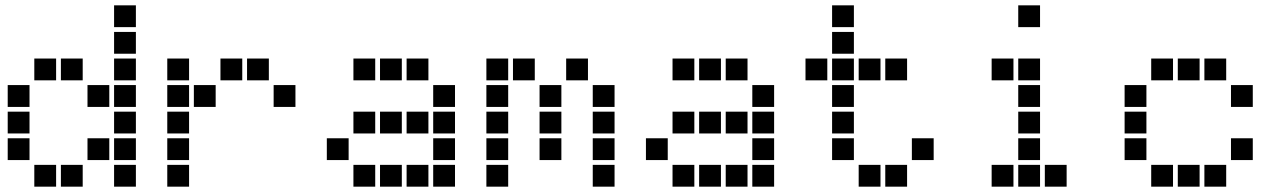

<svg xmlns="http://www.w3.org/2000/svg" viewBox="-20 -711 4840 722"><path d="M410 -691Q409 -691 409 -691Q409 -691 409 -690V-610Q409 -609 409 -609Q409 -609 410 -609H490Q491 -609 491 -609Q491 -609 491 -610V-690Q491 -691 491 -691Q491 -691 490 -691ZM410 -591Q409 -591 409 -591Q409 -591 409 -590V-510Q409 -509 409 -509Q409 -509 410 -509H490Q491 -509 491 -509Q491 -509 491 -510V-590Q491 -591 491 -591Q491 -591 490 -591ZM110 -491Q109 -491 109 -491Q109 -491 109 -490V-410Q109 -409 109 -409Q109 -409 110 -409H190Q191 -409 191 -409Q191 -409 191 -410V-490Q191 -491 191 -491Q191 -491 190 -491ZM210 -491Q209 -491 209 -491Q209 -491 209 -490V-410Q209 -409 209 -409Q209 -409 210 -409H290Q291 -409 291 -409Q291 -409 291 -410V-490Q291 -491 291 -491Q291 -491 290 -491ZM410 -491Q409 -491 409 -491Q409 -491 409 -490V-410Q409 -409 409 -409Q409 -409 410 -409H490Q491 -409 491 -409Q491 -409 491 -410V-490Q491 -491 491 -491Q491 -491 490 -491ZM10 -391Q9 -391 9 -391Q9 -391 9 -390V-310Q9 -309 9 -309Q9 -309 10 -309H90Q91 -309 91 -309Q91 -309 91 -310V-390Q91 -391 91 -391Q91 -391 90 -391ZM310 -391Q309 -391 309 -391Q309 -391 309 -390V-310Q309 -309 309 -309Q309 -309 310 -309H390Q391 -309 391 -309Q391 -309 391 -310V-390Q391 -391 391 -391Q391 -391 390 -391ZM410 -391Q409 -391 409 -391Q409 -391 409 -390V-310Q409 -309 409 -309Q409 -309 410 -309H490Q491 -309 491 -309Q491 -309 491 -310V-390Q491 -391 491 -391Q491 -391 490 -391ZM10 -291Q9 -291 9 -291Q9 -291 9 -290V-210Q9 -209 9 -209Q9 -209 10 -209H90Q91 -209 91 -209Q91 -209 91 -210V-290Q91 -291 91 -291Q91 -291 90 -291ZM410 -291Q409 -291 409 -291Q409 -291 409 -290V-210Q409 -209 409 -209Q409 -209 410 -209H490Q491 -209 491 -209Q491 -209 491 -210V-290Q491 -291 491 -291Q491 -291 490 -291ZM10 -191Q9 -191 9 -191Q9 -191 9 -190V-110Q9 -109 9 -109Q9 -109 10 -109H90Q91 -109 91 -109Q91 -109 91 -110V-190Q91 -191 91 -191Q91 -191 90 -191ZM310 -191Q309 -191 309 -191Q309 -191 309 -190V-110Q309 -109 309 -109Q309 -109 310 -109H390Q391 -109 391 -109Q391 -109 391 -110V-190Q391 -191 391 -191Q391 -191 390 -191ZM410 -191Q409 -191 409 -191Q409 -191 409 -190V-110Q409 -109 409 -109Q409 -109 410 -109H490Q491 -109 491 -109Q491 -109 491 -110V-190Q491 -191 491 -191Q491 -191 490 -191ZM110 -91Q109 -91 109 -91Q109 -91 109 -90V-10Q109 -9 109 -9Q109 -9 110 -9H190Q191 -9 191 -9Q191 -9 191 -10V-90Q191 -91 191 -91Q191 -91 190 -91ZM210 -91Q209 -91 209 -91Q209 -91 209 -90V-10Q209 -9 209 -9Q209 -9 210 -9H290Q291 -9 291 -9Q291 -9 291 -10V-90Q291 -91 291 -91Q291 -91 290 -91ZM410 -91Q409 -91 409 -91Q409 -91 409 -90V-10Q409 -9 409 -9Q409 -9 410 -9H490Q491 -9 491 -9Q491 -9 491 -10V-90Q491 -91 491 -91Q491 -91 490 -91Z M610 -491Q609 -491 609 -491Q609 -491 609 -490V-410Q609 -409 609 -409Q609 -409 610 -409H690Q691 -409 691 -409Q691 -409 691 -410V-490Q691 -491 691 -491Q691 -491 690 -491ZM810 -491Q809 -491 809 -491Q809 -491 809 -490V-410Q809 -409 809 -409Q809 -409 810 -409H890Q891 -409 891 -409Q891 -409 891 -410V-490Q891 -491 891 -491Q891 -491 890 -491ZM910 -491Q909 -491 909 -491Q909 -491 909 -490V-410Q909 -409 909 -409Q909 -409 910 -409H990Q991 -409 991 -409Q991 -409 991 -410V-490Q991 -491 991 -491Q991 -491 990 -491ZM610 -391Q609 -391 609 -391Q609 -391 609 -390V-310Q609 -309 609 -309Q609 -309 610 -309H690Q691 -309 691 -309Q691 -309 691 -310V-390Q691 -391 691 -391Q691 -391 690 -391ZM710 -391Q709 -391 709 -391Q709 -391 709 -390V-310Q709 -309 709 -309Q709 -309 710 -309H790Q791 -309 791 -309Q791 -309 791 -310V-390Q791 -391 791 -391Q791 -391 790 -391ZM1010 -391Q1009 -391 1009 -391Q1009 -391 1009 -390V-310Q1009 -309 1009 -309Q1009 -309 1010 -309H1090Q1091 -309 1091 -309Q1091 -309 1091 -310V-390Q1091 -391 1091 -391Q1091 -391 1090 -391ZM610 -291Q609 -291 609 -291Q609 -291 609 -290V-210Q609 -209 609 -209Q609 -209 610 -209H690Q691 -209 691 -209Q691 -209 691 -210V-290Q691 -291 691 -291Q691 -291 690 -291ZM610 -191Q609 -191 609 -191Q609 -191 609 -190V-110Q609 -109 609 -109Q609 -109 610 -109H690Q691 -109 691 -109Q691 -109 691 -110V-190Q691 -191 691 -191Q691 -191 690 -191ZM610 -91Q609 -91 609 -91Q609 -91 609 -90V-10Q609 -9 609 -9Q609 -9 610 -9H690Q691 -9 691 -9Q691 -9 691 -10V-90Q691 -91 691 -91Q691 -91 690 -91Z M1310 -491Q1309 -491 1309 -491Q1309 -491 1309 -490V-410Q1309 -409 1309 -409Q1309 -409 1310 -409H1390Q1391 -409 1391 -409Q1391 -409 1391 -410V-490Q1391 -491 1391 -491Q1391 -491 1390 -491ZM1410 -491Q1409 -491 1409 -491Q1409 -491 1409 -490V-410Q1409 -409 1409 -409Q1409 -409 1410 -409H1490Q1491 -409 1491 -409Q1491 -409 1491 -410V-490Q1491 -491 1491 -491Q1491 -491 1490 -491ZM1510 -491Q1509 -491 1509 -491Q1509 -491 1509 -490V-410Q1509 -409 1509 -409Q1509 -409 1510 -409H1590Q1591 -409 1591 -409Q1591 -409 1591 -410V-490Q1591 -491 1591 -491Q1591 -491 1590 -491ZM1610 -391Q1609 -391 1609 -391Q1609 -391 1609 -390V-310Q1609 -309 1609 -309Q1609 -309 1610 -309H1690Q1691 -309 1691 -309Q1691 -309 1691 -310V-390Q1691 -391 1691 -391Q1691 -391 1690 -391ZM1310 -291Q1309 -291 1309 -291Q1309 -291 1309 -290V-210Q1309 -209 1309 -209Q1309 -209 1310 -209H1390Q1391 -209 1391 -209Q1391 -209 1391 -210V-290Q1391 -291 1391 -291Q1391 -291 1390 -291ZM1410 -291Q1409 -291 1409 -291Q1409 -291 1409 -290V-210Q1409 -209 1409 -209Q1409 -209 1410 -209H1490Q1491 -209 1491 -209Q1491 -209 1491 -210V-290Q1491 -291 1491 -291Q1491 -291 1490 -291ZM1510 -291Q1509 -291 1509 -291Q1509 -291 1509 -290V-210Q1509 -209 1509 -209Q1509 -209 1510 -209H1590Q1591 -209 1591 -209Q1591 -209 1591 -210V-290Q1591 -291 1591 -291Q1591 -291 1590 -291ZM1610 -291Q1609 -291 1609 -291Q1609 -291 1609 -290V-210Q1609 -209 1609 -209Q1609 -209 1610 -209H1690Q1691 -209 1691 -209Q1691 -209 1691 -210V-290Q1691 -291 1691 -291Q1691 -291 1690 -291ZM1210 -191Q1209 -191 1209 -191Q1209 -191 1209 -190V-110Q1209 -109 1209 -109Q1209 -109 1210 -109H1290Q1291 -109 1291 -109Q1291 -109 1291 -110V-190Q1291 -191 1291 -191Q1291 -191 1290 -191ZM1610 -191Q1609 -191 1609 -191Q1609 -191 1609 -190V-110Q1609 -109 1609 -109Q1609 -109 1610 -109H1690Q1691 -109 1691 -109Q1691 -109 1691 -110V-190Q1691 -191 1691 -191Q1691 -191 1690 -191ZM1310 -91Q1309 -91 1309 -91Q1309 -91 1309 -90V-10Q1309 -9 1309 -9Q1309 -9 1310 -9H1390Q1391 -9 1391 -9Q1391 -9 1391 -10V-90Q1391 -91 1391 -91Q1391 -91 1390 -91ZM1410 -91Q1409 -91 1409 -91Q1409 -91 1409 -90V-10Q1409 -9 1409 -9Q1409 -9 1410 -9H1490Q1491 -9 1491 -9Q1491 -9 1491 -10V-90Q1491 -91 1491 -91Q1491 -91 1490 -91ZM1510 -91Q1509 -91 1509 -91Q1509 -91 1509 -90V-10Q1509 -9 1509 -9Q1509 -9 1510 -9H1590Q1591 -9 1591 -9Q1591 -9 1591 -10V-90Q1591 -91 1591 -91Q1591 -91 1590 -91ZM1610 -91Q1609 -91 1609 -91Q1609 -91 1609 -90V-10Q1609 -9 1609 -9Q1609 -9 1610 -9H1690Q1691 -9 1691 -9Q1691 -9 1691 -10V-90Q1691 -91 1691 -91Q1691 -91 1690 -91Z M1810 -491Q1809 -491 1809 -491Q1809 -491 1809 -490V-410Q1809 -409 1809 -409Q1809 -409 1810 -409H1890Q1891 -409 1891 -409Q1891 -409 1891 -410V-490Q1891 -491 1891 -491Q1891 -491 1890 -491ZM1910 -491Q1909 -491 1909 -491Q1909 -491 1909 -490V-410Q1909 -409 1909 -409Q1909 -409 1910 -409H1990Q1991 -409 1991 -409Q1991 -409 1991 -410V-490Q1991 -491 1991 -491Q1991 -491 1990 -491ZM2110 -491Q2109 -491 2109 -491Q2109 -491 2109 -490V-410Q2109 -409 2109 -409Q2109 -409 2110 -409H2190Q2191 -409 2191 -409Q2191 -409 2191 -410V-490Q2191 -491 2191 -491Q2191 -491 2190 -491ZM1810 -391Q1809 -391 1809 -391Q1809 -391 1809 -390V-310Q1809 -309 1809 -309Q1809 -309 1810 -309H1890Q1891 -309 1891 -309Q1891 -309 1891 -310V-390Q1891 -391 1891 -391Q1891 -391 1890 -391ZM2010 -391Q2009 -391 2009 -391Q2009 -391 2009 -390V-310Q2009 -309 2009 -309Q2009 -309 2010 -309H2090Q2091 -309 2091 -309Q2091 -309 2091 -310V-390Q2091 -391 2091 -391Q2091 -391 2090 -391ZM2210 -391Q2209 -391 2209 -391Q2209 -391 2209 -390V-310Q2209 -309 2209 -309Q2209 -309 2210 -309H2290Q2291 -309 2291 -309Q2291 -309 2291 -310V-390Q2291 -391 2291 -391Q2291 -391 2290 -391ZM1810 -291Q1809 -291 1809 -291Q1809 -291 1809 -290V-210Q1809 -209 1809 -209Q1809 -209 1810 -209H1890Q1891 -209 1891 -209Q1891 -209 1891 -210V-290Q1891 -291 1891 -291Q1891 -291 1890 -291ZM2010 -291Q2009 -291 2009 -291Q2009 -291 2009 -290V-210Q2009 -209 2009 -209Q2009 -209 2010 -209H2090Q2091 -209 2091 -209Q2091 -209 2091 -210V-290Q2091 -291 2091 -291Q2091 -291 2090 -291ZM2210 -291Q2209 -291 2209 -291Q2209 -291 2209 -290V-210Q2209 -209 2209 -209Q2209 -209 2210 -209H2290Q2291 -209 2291 -209Q2291 -209 2291 -210V-290Q2291 -291 2291 -291Q2291 -291 2290 -291ZM1810 -191Q1809 -191 1809 -191Q1809 -191 1809 -190V-110Q1809 -109 1809 -109Q1809 -109 1810 -109H1890Q1891 -109 1891 -109Q1891 -109 1891 -110V-190Q1891 -191 1891 -191Q1891 -191 1890 -191ZM2010 -191Q2009 -191 2009 -191Q2009 -191 2009 -190V-110Q2009 -109 2009 -109Q2009 -109 2010 -109H2090Q2091 -109 2091 -109Q2091 -109 2091 -110V-190Q2091 -191 2091 -191Q2091 -191 2090 -191ZM2210 -191Q2209 -191 2209 -191Q2209 -191 2209 -190V-110Q2209 -109 2209 -109Q2209 -109 2210 -109H2290Q2291 -109 2291 -109Q2291 -109 2291 -110V-190Q2291 -191 2291 -191Q2291 -191 2290 -191ZM1810 -91Q1809 -91 1809 -91Q1809 -91 1809 -90V-10Q1809 -9 1809 -9Q1809 -9 1810 -9H1890Q1891 -9 1891 -9Q1891 -9 1891 -10V-90Q1891 -91 1891 -91Q1891 -91 1890 -91ZM2210 -91Q2209 -91 2209 -91Q2209 -91 2209 -90V-10Q2209 -9 2209 -9Q2209 -9 2210 -9H2290Q2291 -9 2291 -9Q2291 -9 2291 -10V-90Q2291 -91 2291 -91Q2291 -91 2290 -91Z M2510 -491Q2509 -491 2509 -491Q2509 -491 2509 -490V-410Q2509 -409 2509 -409Q2509 -409 2510 -409H2590Q2591 -409 2591 -409Q2591 -409 2591 -410V-490Q2591 -491 2591 -491Q2591 -491 2590 -491ZM2610 -491Q2609 -491 2609 -491Q2609 -491 2609 -490V-410Q2609 -409 2609 -409Q2609 -409 2610 -409H2690Q2691 -409 2691 -409Q2691 -409 2691 -410V-490Q2691 -491 2691 -491Q2691 -491 2690 -491ZM2710 -491Q2709 -491 2709 -491Q2709 -491 2709 -490V-410Q2709 -409 2709 -409Q2709 -409 2710 -409H2790Q2791 -409 2791 -409Q2791 -409 2791 -410V-490Q2791 -491 2791 -491Q2791 -491 2790 -491ZM2810 -391Q2809 -391 2809 -391Q2809 -391 2809 -390V-310Q2809 -309 2809 -309Q2809 -309 2810 -309H2890Q2891 -309 2891 -309Q2891 -309 2891 -310V-390Q2891 -391 2891 -391Q2891 -391 2890 -391ZM2510 -291Q2509 -291 2509 -291Q2509 -291 2509 -290V-210Q2509 -209 2509 -209Q2509 -209 2510 -209H2590Q2591 -209 2591 -209Q2591 -209 2591 -210V-290Q2591 -291 2591 -291Q2591 -291 2590 -291ZM2610 -291Q2609 -291 2609 -291Q2609 -291 2609 -290V-210Q2609 -209 2609 -209Q2609 -209 2610 -209H2690Q2691 -209 2691 -209Q2691 -209 2691 -210V-290Q2691 -291 2691 -291Q2691 -291 2690 -291ZM2710 -291Q2709 -291 2709 -291Q2709 -291 2709 -290V-210Q2709 -209 2709 -209Q2709 -209 2710 -209H2790Q2791 -209 2791 -209Q2791 -209 2791 -210V-290Q2791 -291 2791 -291Q2791 -291 2790 -291ZM2810 -291Q2809 -291 2809 -291Q2809 -291 2809 -290V-210Q2809 -209 2809 -209Q2809 -209 2810 -209H2890Q2891 -209 2891 -209Q2891 -209 2891 -210V-290Q2891 -291 2891 -291Q2891 -291 2890 -291ZM2410 -191Q2409 -191 2409 -191Q2409 -191 2409 -190V-110Q2409 -109 2409 -109Q2409 -109 2410 -109H2490Q2491 -109 2491 -109Q2491 -109 2491 -110V-190Q2491 -191 2491 -191Q2491 -191 2490 -191ZM2810 -191Q2809 -191 2809 -191Q2809 -191 2809 -190V-110Q2809 -109 2809 -109Q2809 -109 2810 -109H2890Q2891 -109 2891 -109Q2891 -109 2891 -110V-190Q2891 -191 2891 -191Q2891 -191 2890 -191ZM2510 -91Q2509 -91 2509 -91Q2509 -91 2509 -90V-10Q2509 -9 2509 -9Q2509 -9 2510 -9H2590Q2591 -9 2591 -9Q2591 -9 2591 -10V-90Q2591 -91 2591 -91Q2591 -91 2590 -91ZM2610 -91Q2609 -91 2609 -91Q2609 -91 2609 -90V-10Q2609 -9 2609 -9Q2609 -9 2610 -9H2690Q2691 -9 2691 -9Q2691 -9 2691 -10V-90Q2691 -91 2691 -91Q2691 -91 2690 -91ZM2710 -91Q2709 -91 2709 -91Q2709 -91 2709 -90V-10Q2709 -9 2709 -9Q2709 -9 2710 -9H2790Q2791 -9 2791 -9Q2791 -9 2791 -10V-90Q2791 -91 2791 -91Q2791 -91 2790 -91ZM2810 -91Q2809 -91 2809 -91Q2809 -91 2809 -90V-10Q2809 -9 2809 -9Q2809 -9 2810 -9H2890Q2891 -9 2891 -9Q2891 -9 2891 -10V-90Q2891 -91 2891 -91Q2891 -91 2890 -91Z M3110 -691Q3109 -691 3109 -691Q3109 -691 3109 -690V-610Q3109 -609 3109 -609Q3109 -609 3110 -609H3190Q3191 -609 3191 -609Q3191 -609 3191 -610V-690Q3191 -691 3191 -691Q3191 -691 3190 -691ZM3110 -591Q3109 -591 3109 -591Q3109 -591 3109 -590V-510Q3109 -509 3109 -509Q3109 -509 3110 -509H3190Q3191 -509 3191 -509Q3191 -509 3191 -510V-590Q3191 -591 3191 -591Q3191 -591 3190 -591ZM3010 -491Q3009 -491 3009 -491Q3009 -491 3009 -490V-410Q3009 -409 3009 -409Q3009 -409 3010 -409H3090Q3091 -409 3091 -409Q3091 -409 3091 -410V-490Q3091 -491 3091 -491Q3091 -491 3090 -491ZM3110 -491Q3109 -491 3109 -491Q3109 -491 3109 -490V-410Q3109 -409 3109 -409Q3109 -409 3110 -409H3190Q3191 -409 3191 -409Q3191 -409 3191 -410V-490Q3191 -491 3191 -491Q3191 -491 3190 -491ZM3210 -491Q3209 -491 3209 -491Q3209 -491 3209 -490V-410Q3209 -409 3209 -409Q3209 -409 3210 -409H3290Q3291 -409 3291 -409Q3291 -409 3291 -410V-490Q3291 -491 3291 -491Q3291 -491 3290 -491ZM3310 -491Q3309 -491 3309 -491Q3309 -491 3309 -490V-410Q3309 -409 3309 -409Q3309 -409 3310 -409H3390Q3391 -409 3391 -409Q3391 -409 3391 -410V-490Q3391 -491 3391 -491Q3391 -491 3390 -491ZM3110 -391Q3109 -391 3109 -391Q3109 -391 3109 -390V-310Q3109 -309 3109 -309Q3109 -309 3110 -309H3190Q3191 -309 3191 -309Q3191 -309 3191 -310V-390Q3191 -391 3191 -391Q3191 -391 3190 -391ZM3110 -291Q3109 -291 3109 -291Q3109 -291 3109 -290V-210Q3109 -209 3109 -209Q3109 -209 3110 -209H3190Q3191 -209 3191 -209Q3191 -209 3191 -210V-290Q3191 -291 3191 -291Q3191 -291 3190 -291ZM3110 -191Q3109 -191 3109 -191Q3109 -191 3109 -190V-110Q3109 -109 3109 -109Q3109 -109 3110 -109H3190Q3191 -109 3191 -109Q3191 -109 3191 -110V-190Q3191 -191 3191 -191Q3191 -191 3190 -191ZM3410 -191Q3409 -191 3409 -191Q3409 -191 3409 -190V-110Q3409 -109 3409 -109Q3409 -109 3410 -109H3490Q3491 -109 3491 -109Q3491 -109 3491 -110V-190Q3491 -191 3491 -191Q3491 -191 3490 -191ZM3210 -91Q3209 -91 3209 -91Q3209 -91 3209 -90V-10Q3209 -9 3209 -9Q3209 -9 3210 -9H3290Q3291 -9 3291 -9Q3291 -9 3291 -10V-90Q3291 -91 3291 -91Q3291 -91 3290 -91ZM3310 -91Q3309 -91 3309 -91Q3309 -91 3309 -90V-10Q3309 -9 3309 -9Q3309 -9 3310 -9H3390Q3391 -9 3391 -9Q3391 -9 3391 -10V-90Q3391 -91 3391 -91Q3391 -91 3390 -91Z M3810 -691Q3809 -691 3809 -691Q3809 -691 3809 -690V-610Q3809 -609 3809 -609Q3809 -609 3810 -609H3890Q3891 -609 3891 -609Q3891 -609 3891 -610V-690Q3891 -691 3891 -691Q3891 -691 3890 -691ZM3710 -491Q3709 -491 3709 -491Q3709 -491 3709 -490V-410Q3709 -409 3709 -409Q3709 -409 3710 -409H3790Q3791 -409 3791 -409Q3791 -409 3791 -410V-490Q3791 -491 3791 -491Q3791 -491 3790 -491ZM3810 -491Q3809 -491 3809 -491Q3809 -491 3809 -490V-410Q3809 -409 3809 -409Q3809 -409 3810 -409H3890Q3891 -409 3891 -409Q3891 -409 3891 -410V-490Q3891 -491 3891 -491Q3891 -491 3890 -491ZM3810 -391Q3809 -391 3809 -391Q3809 -391 3809 -390V-310Q3809 -309 3809 -309Q3809 -309 3810 -309H3890Q3891 -309 3891 -309Q3891 -309 3891 -310V-390Q3891 -391 3891 -391Q3891 -391 3890 -391ZM3810 -291Q3809 -291 3809 -291Q3809 -291 3809 -290V-210Q3809 -209 3809 -209Q3809 -209 3810 -209H3890Q3891 -209 3891 -209Q3891 -209 3891 -210V-290Q3891 -291 3891 -291Q3891 -291 3890 -291ZM3810 -191Q3809 -191 3809 -191Q3809 -191 3809 -190V-110Q3809 -109 3809 -109Q3809 -109 3810 -109H3890Q3891 -109 3891 -109Q3891 -109 3891 -110V-190Q3891 -191 3891 -191Q3891 -191 3890 -191ZM3710 -91Q3709 -91 3709 -91Q3709 -91 3709 -90V-10Q3709 -9 3709 -9Q3709 -9 3710 -9H3790Q3791 -9 3791 -9Q3791 -9 3791 -10V-90Q3791 -91 3791 -91Q3791 -91 3790 -91ZM3810 -91Q3809 -91 3809 -91Q3809 -91 3809 -90V-10Q3809 -9 3809 -9Q3809 -9 3810 -9H3890Q3891 -9 3891 -9Q3891 -9 3891 -10V-90Q3891 -91 3891 -91Q3891 -91 3890 -91ZM3910 -91Q3909 -91 3909 -91Q3909 -91 3909 -90V-10Q3909 -9 3909 -9Q3909 -9 3910 -9H3990Q3991 -9 3991 -9Q3991 -9 3991 -10V-90Q3991 -91 3991 -91Q3991 -91 3990 -91Z M4310 -491Q4309 -491 4309 -491Q4309 -491 4309 -490V-410Q4309 -409 4309 -409Q4309 -409 4310 -409H4390Q4391 -409 4391 -409Q4391 -409 4391 -410V-490Q4391 -491 4391 -491Q4391 -491 4390 -491ZM4410 -491Q4409 -491 4409 -491Q4409 -491 4409 -490V-410Q4409 -409 4409 -409Q4409 -409 4410 -409H4490Q4491 -409 4491 -409Q4491 -409 4491 -410V-490Q4491 -491 4491 -491Q4491 -491 4490 -491ZM4510 -491Q4509 -491 4509 -491Q4509 -491 4509 -490V-410Q4509 -409 4509 -409Q4509 -409 4510 -409H4590Q4591 -409 4591 -409Q4591 -409 4591 -410V-490Q4591 -491 4591 -491Q4591 -491 4590 -491ZM4210 -391Q4209 -391 4209 -391Q4209 -391 4209 -390V-310Q4209 -309 4209 -309Q4209 -309 4210 -309H4290Q4291 -309 4291 -309Q4291 -309 4291 -310V-390Q4291 -391 4291 -391Q4291 -391 4290 -391ZM4610 -391Q4609 -391 4609 -391Q4609 -391 4609 -390V-310Q4609 -309 4609 -309Q4609 -309 4610 -309H4690Q4691 -309 4691 -309Q4691 -309 4691 -310V-390Q4691 -391 4691 -391Q4691 -391 4690 -391ZM4210 -291Q4209 -291 4209 -291Q4209 -291 4209 -290V-210Q4209 -209 4209 -209Q4209 -209 4210 -209H4290Q4291 -209 4291 -209Q4291 -209 4291 -210V-290Q4291 -291 4291 -291Q4291 -291 4290 -291ZM4210 -191Q4209 -191 4209 -191Q4209 -191 4209 -190V-110Q4209 -109 4209 -109Q4209 -109 4210 -109H4290Q4291 -109 4291 -109Q4291 -109 4291 -110V-190Q4291 -191 4291 -191Q4291 -191 4290 -191ZM4610 -191Q4609 -191 4609 -191Q4609 -191 4609 -190V-110Q4609 -109 4609 -109Q4609 -109 4610 -109H4690Q4691 -109 4691 -109Q4691 -109 4691 -110V-190Q4691 -191 4691 -191Q4691 -191 4690 -191ZM4310 -91Q4309 -91 4309 -91Q4309 -91 4309 -90V-10Q4309 -9 4309 -9Q4309 -9 4310 -9H4390Q4391 -9 4391 -9Q4391 -9 4391 -10V-90Q4391 -91 4391 -91Q4391 -91 4390 -91ZM4410 -91Q4409 -91 4409 -91Q4409 -91 4409 -90V-10Q4409 -9 4409 -9Q4409 -9 4410 -9H4490Q4491 -9 4491 -9Q4491 -9 4491 -10V-90Q4491 -91 4491 -91Q4491 -91 4490 -91ZM4510 -91Q4509 -91 4509 -91Q4509 -91 4509 -90V-10Q4509 -9 4509 -9Q4509 -9 4510 -9H4590Q4591 -9 4591 -9Q4591 -9 4591 -10V-90Q4591 -91 4591 -91Q4591 -91 4590 -91Z"/></svg>

Font: Doto Black ExtraBold
Style: Regular
Weight: 800
Monospace: yes
Version: Version 1.000